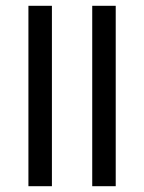

<svg xmlns="http://www.w3.org/2000/svg" viewBox="-20 -642 497 662"><path d="M298 0V-622H379V0ZM78 0V-622H159V0Z"/></svg>

Font: Noto Sans Khudawadi
Style: Regular
Weight: 400
Designer: Monotype Design Team
Foundry: Monotype Imaging Inc.
Version: Version 2.003; ttfautohint (v1.8.4.7-5d5b)